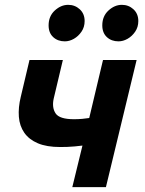

<svg xmlns="http://www.w3.org/2000/svg" viewBox="-20 -774 600 794"><path d="M279 0 321 -172Q305 -170 289 -168.5Q273 -167 258.5 -166.5Q244 -166 229 -166Q173 -166 136.5 -181.5Q100 -197 80.5 -225Q61 -253 58 -291Q55 -329 66 -374L102 -526H240L202 -366Q194 -329 210 -305Q226 -281 286 -281Q304 -281 320.5 -282.5Q337 -284 349 -286L406 -526H545L418 0ZM248 -603Q219 -603 200 -620.5Q181 -638 181 -669Q181 -707 206.5 -730.5Q232 -754 262 -754Q290 -754 310 -735.5Q330 -717 330 -687Q330 -662 317 -643Q304 -624 285.5 -613.5Q267 -603 248 -603ZM470 -603Q441 -603 422 -620.5Q403 -638 403 -669Q403 -707 428.5 -730.5Q454 -754 484 -754Q512 -754 532 -735.5Q552 -717 552 -687Q552 -662 539 -643Q526 -624 507.5 -613.5Q489 -603 470 -603Z"/></svg>

Font: Ubuntu Sans Mono
Style: Bold Italic
Weight: 700
Italic angle: -13.5°
Monospace: yes
Designer: Dalton Maag Ltd
Foundry: Dalton Maag Ltd
Version: Version 1.006